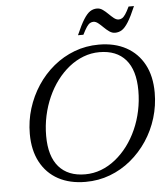

<svg xmlns="http://www.w3.org/2000/svg" viewBox="-59 -926 864 989"><g transform="rotate(-5 373.0 -432.0)"><path d="M161.5 -243.5Q161.5 -138 209 -83.5Q256.5 -29 345 -29Q388 -29 427.5 -44Q467 -59 501.8 -86.8Q536.5 -114.5 564.8 -152Q593 -189.5 613.2 -234.8Q633.5 -280 644.2 -330.8Q655 -381.5 655 -435Q655 -540.5 607.8 -595Q560.5 -649.5 472 -649.5Q429 -649.5 389.2 -634.2Q349.5 -619 315 -591.5Q280.5 -564 252.2 -526.5Q224 -489 203.8 -443.8Q183.5 -398.5 172.5 -347.8Q161.5 -297 161.5 -243.5ZM738 -417Q738 -350 718.8 -286.8Q699.5 -223.5 663.8 -169.8Q628 -116 579 -75.5Q530 -35 470.5 -12.5Q411 10 344 10Q262.5 10 203 -22.2Q143.5 -54.5 111 -115.5Q78.5 -176.5 78.5 -261Q78.5 -328.5 98 -391.5Q117.5 -454.5 153 -508.5Q188.5 -562.5 237.5 -603Q286.5 -643.5 346 -666Q405.5 -688.5 472.5 -688.5Q554 -688.5 613.5 -656Q673 -623.5 705.5 -563Q738 -502.5 738 -417ZM670.5 -870.5Q648 -817.5 630.5 -789.8Q613 -762 597 -752Q581 -742 561.5 -742Q546.5 -742 532.2 -752Q518 -762 505 -775Q492 -788 479.5 -798Q467 -808 455 -808Q446.5 -808 438 -803.5Q429.5 -799 420.2 -785.5Q411 -772 398 -746H370Q393 -799 410.5 -826.5Q428 -854 444 -864.2Q460 -874.5 479.5 -874.5Q495 -874.5 509 -864.5Q523 -854.5 536 -841.5Q549 -828.5 561.5 -818.5Q574 -808.5 586.5 -808.5Q595 -808.5 603.5 -813.2Q612 -818 621.2 -831.5Q630.5 -845 642.5 -870.5Z"/></g></svg>

Font: Newsreader 28pt
Style: Italic
Weight: 400
Italic angle: -17°
Version: Version 1.003